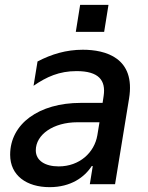

<svg xmlns="http://www.w3.org/2000/svg" viewBox="-20 -757 610 789"><path d="M309.3 -736.9 291.5 -626.1H408L425.8 -736.9ZM183.9 12.1C271.3 12.1 327.4 -28.8 356.9 -74.6H361.2L349.1 0H452.8L510.3 -351.6C538 -519.9 413 -552.6 320.3 -552.6C252.1 -552.6 191.4 -534.4 134.2 -504.3L117.9 -404.5C171.5 -441.4 223.4 -464.8 294.7 -464.8C386 -464.8 415.5 -426.8 405.9 -362.9L401.6 -334.2H311.8C139.6 -334.2 21.7 -247.9 21.7 -121.1C21.7 -35.9 89.1 12.1 183.9 12.1ZM221.2 -73.2C164.8 -73.2 127.1 -97.3 127.1 -139.2C127.1 -203.8 198.9 -254.6 298.3 -254.6H388.8L380 -201C367.9 -130 306.8 -73.2 221.2 -73.2Z"/></svg>

Font: TID UI Medium
Style: Italic
Weight: 500
Italic angle: -9.39999°
Designer: The TID Project Authors
Foundry: Bakken & Bæck
Version: Version 1.001;hotconv 1.0.109;makeotfexe 2.5.65596